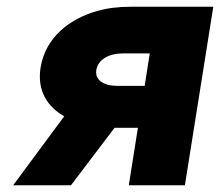

<svg xmlns="http://www.w3.org/2000/svg" viewBox="-20 -548 651 568"><path d="M19 0H190L319 -170H388L361 0H527L611 -528H366C330 -528 296 -524 266 -515C189 -493 115 -440 100 -348C89 -278 122 -231 170 -204ZM265 -341C270 -372 302 -390 344 -390H423L408 -294H326C286 -294 260 -312 265 -341Z"/></svg>

Font: Asimov Pro
Style: UltObl
Weight: 900
Designer: Google
Version: Version 2.000980; 2014